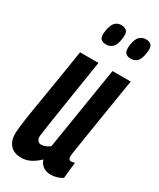

<svg xmlns="http://www.w3.org/2000/svg" viewBox="-193 -805 725 876"><g transform="rotate(30 169.5 -366.5)"><path d="M79 10Q41 10 21 -12Q1 -34 1 -69Q1 -96 9 -150Q17 -204 33 -298.5Q49 -393 72 -541H169Q153 -440 142 -370.5Q131 -301 124 -254.5Q117 -208 112 -176.5Q107 -145 104 -119Q103 -105 109.5 -96Q116 -87 129 -87Q150 -87 173 -105L243 -541H339Q319 -417 306 -337.5Q293 -258 286 -212Q279 -166 275.5 -144.5Q272 -123 271.5 -116.5Q271 -110 271 -107Q271 -89 286 -89Q294 -89 304 -93L295 -8Q283 0 266 5Q249 10 235 10Q211 10 194 -2Q177 -14 172 -34Q147 -11 125.5 -0.5Q104 10 79 10ZM286 -631Q268 -631 258 -641.5Q248 -652 252 -683Q257 -717 270.5 -730Q284 -743 304 -743Q323 -743 332.5 -732Q342 -721 337 -690Q332 -656 319 -643.5Q306 -631 286 -631ZM156 -631Q137 -631 127.5 -641.5Q118 -652 123 -683Q128 -716 141 -729.5Q154 -743 174 -743Q193 -743 203 -732Q213 -721 208 -690Q203 -656 189.5 -643.5Q176 -631 156 -631Z"/></g></svg>

Font: Georama Extra Condensed SemiBold
Style: Italic
Weight: 600
Width: 2
Italic angle: -9°
Designer: Jean-Baptiste Levee
Foundry: Production Type
Version: Version 1.000